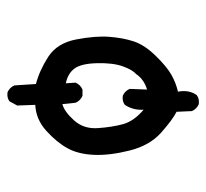

<svg xmlns="http://www.w3.org/2000/svg" viewBox="-40 -482 579 540"><g transform="rotate(-90 250.0 -212.5)"><path d="M226.6 56.6Q212.9 50.8 207 37.1L205.1 -5.9Q183.6 -16.6 147 -48.8Q110.4 -81.1 96.2 -137.7Q82 -194.3 84 -238.3Q85.9 -282.2 102.5 -312.5Q119.1 -342.8 151.4 -372.1Q183.6 -401.4 224.6 -403.3L222.7 -454.1L234.4 -475.6Q244.1 -483.4 259.8 -481.4Q273.4 -475.6 279.3 -461.9L283.2 -401.4Q321.3 -391.6 359.9 -366.7Q398.4 -341.8 408.7 -287.6Q418.9 -233.4 416 -195.3Q413.1 -157.2 403.3 -127Q393.6 -96.7 363.3 -65.4Q333 -34.2 310.1 -21Q287.1 -7.8 261.7 -2Q267.6 29.3 252 50.8Q242.2 58.6 226.6 56.6ZM311.5 -120.1Q323.2 -129.9 333 -157.2Q342.8 -184.6 341.8 -229Q340.8 -273.4 327.1 -292.5Q313.5 -311.5 285.2 -317.4L287.1 -290Q281.2 -276.4 267.6 -270.5H250Q236.3 -276.4 230.5 -290L226.6 -327.1Q205.1 -321.3 180.7 -293.9Q156.2 -266.6 159.2 -226.6Q162.1 -186.5 170.4 -156.2Q178.7 -126 210.9 -98.6Q209 -127.9 224.6 -151.4Q234.4 -159.2 250 -157.2Q263.7 -151.4 269.5 -137.7L267.6 -88.9Q296.9 -97.7 311.5 -120.1Z"/></g></svg>

Font: NaikaiFont
Style: Regular
Weight: 400
Version: Version 1.67